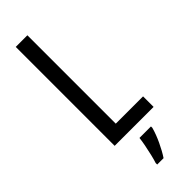

<svg xmlns="http://www.w3.org/2000/svg" viewBox="-305 -737 980 980"><g transform="rotate(-45 185.5 -246.5)"><path d="M73 0V-714H157V-76H354V0ZM274 71Q264 108 244.5 149.5Q225 191 205 221H159V210Q165 192 171.5 164.5Q178 137 183.5 109Q189 81 191 61H274Z"/></g></svg>

Font: Noto Sans Lao ExtraCondensed
Style: Regular
Weight: 400
Width: 2
Designer: Monotype Design Team
Foundry: Monotype Imaging Inc.
Version: Version 2.003; ttfautohint (v1.8.4.7-5d5b)